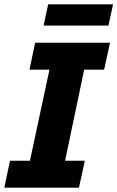

<svg xmlns="http://www.w3.org/2000/svg" viewBox="-33 -865 541 885"><path d="M-13 0 13 -124H105L195 -544H103L129 -668H474L447 -544H355L267 -124H358L331 0ZM168 -747 189 -845H488L467 -747Z"/></svg>

Font: Atkinson Hyperlegible
Style: Bold Italic
Weight: 700
Italic angle: -12°
Designer: Elliott Scott, Megan Eiswerth, Linus Boman, Theodore Petrosky
Foundry: Braille Institute
Version: Version 1.006; ttfautohint (v1.8.3)